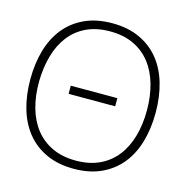

<svg xmlns="http://www.w3.org/2000/svg" viewBox="-110 -838 925 956"><g transform="rotate(15 353.0 -360.0)"><path d="M353 15Q272.5 15 212 -12.8Q151.5 -40.5 111 -90Q70.5 -139.5 50.2 -208.5Q30 -277.5 30 -360Q30 -442.5 50.2 -511.5Q70.5 -580.5 111 -630Q151.5 -679.5 212 -707.2Q272.5 -735 353 -735Q433.5 -735 494 -707.2Q554.5 -679.5 595 -630Q635.5 -580.5 655.8 -511.5Q676 -442.5 676 -360Q676 -277.5 655.8 -208.5Q635.5 -139.5 595 -90Q554.5 -40.5 494 -12.8Q433.5 15 353 15ZM353 -27Q422.5 -27 474.5 -51.5Q526.5 -76 561.2 -120.2Q596 -164.5 613.5 -225.8Q631 -287 631 -360Q631 -433 613.5 -494.2Q596 -555.5 561.2 -599.8Q526.5 -644 474.5 -668.5Q422.5 -693 353 -693Q283.5 -693 231.8 -668.5Q180 -644 145.5 -599.8Q111 -555.5 93.5 -494.2Q76 -433 75 -360Q74.5 -287 91.8 -225.8Q109 -164.5 144 -120.2Q179 -76 231.2 -51.5Q283.5 -27 353 -27ZM233 -381H473V-339H233Z"/></g></svg>

Font: Vela Sans ExtLt
Style: Regular
Weight: 200
Designer: Principal design: Mikhail Sharanda - project Manrope.
Design modification: Ravid Balaliev
Foundry: Mikhail Sharanda
Version: Version 1.001